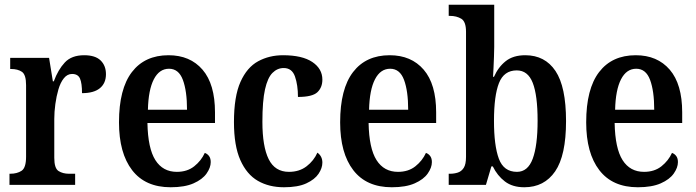

<svg xmlns="http://www.w3.org/2000/svg" viewBox="-20 -780 2936 810"><path d="M20 0V-47H23Q52 -47 71 -59.5Q90 -72 90 -119V-421Q90 -465 72.5 -477Q55 -489 26 -489H23V-536H187L203 -437H207Q225 -486 253.5 -516.5Q282 -547 335 -547Q382 -547 404.5 -525Q427 -503 427 -467Q427 -429 401.5 -408Q376 -387 326 -387Q326 -429 317.5 -448.5Q309 -468 284 -468Q264 -468 249.5 -450Q235 -432 226.5 -403Q218 -374 213.5 -341Q209 -308 209 -278V-114Q209 -70 227 -58.5Q245 -47 271 -47H297V0Z M700 10Q593 10 537.5 -62Q482 -134 482 -264Q482 -405 536.5 -476Q591 -547 691 -547Q782 -547 834.5 -486Q887 -425 887 -306V-261H602Q604 -154 635.5 -104.5Q667 -55 726 -55Q770 -55 799.5 -78.5Q829 -102 844 -135Q855 -131 862 -121.5Q869 -112 869 -96Q869 -73 851.5 -48Q834 -23 796.5 -6.5Q759 10 700 10ZM769 -317Q769 -396 751.5 -443Q734 -490 693 -490Q652 -490 629 -445.5Q606 -401 604 -317Z M1178 10Q1115 10 1068 -17Q1021 -44 994 -104.5Q967 -165 967 -265Q967 -373 994.5 -434.5Q1022 -496 1069 -521.5Q1116 -547 1174 -547Q1255 -547 1297.5 -518.5Q1340 -490 1340 -444Q1340 -411 1319 -391Q1298 -371 1237 -371Q1237 -421 1224.5 -457Q1212 -493 1177 -493Q1150 -493 1129.5 -472.5Q1109 -452 1098 -403Q1087 -354 1087 -266Q1087 -162 1113.5 -108.5Q1140 -55 1199 -55Q1243 -55 1273.5 -78.5Q1304 -102 1319 -136Q1340 -121 1340 -94Q1340 -71 1324 -47Q1308 -23 1272.5 -6.5Q1237 10 1178 10Z M1633 10Q1526 10 1470.5 -62Q1415 -134 1415 -264Q1415 -405 1469.5 -476Q1524 -547 1624 -547Q1715 -547 1767.5 -486Q1820 -425 1820 -306V-261H1535Q1537 -154 1568.5 -104.5Q1600 -55 1659 -55Q1703 -55 1732.5 -78.5Q1762 -102 1777 -135Q1788 -131 1795 -121.5Q1802 -112 1802 -96Q1802 -73 1784.5 -48Q1767 -23 1729.5 -6.5Q1692 10 1633 10ZM1702 -317Q1702 -396 1684.5 -443Q1667 -490 1626 -490Q1585 -490 1562 -445.5Q1539 -401 1537 -317Z M2192 10Q2142 10 2110 -14.5Q2078 -39 2059 -78H2053L2030 0H1873V-47H1879Q1896 -47 1911.5 -52Q1927 -57 1936.5 -72Q1946 -87 1946 -118V-646Q1946 -689 1926 -701Q1906 -713 1878 -713H1873V-760H2065V-582Q2065 -565 2064 -541Q2063 -517 2062 -493.5Q2061 -470 2060 -456H2064Q2082 -497 2113.5 -522Q2145 -547 2196 -547Q2279 -547 2323.5 -480.5Q2368 -414 2368 -269Q2368 -124 2322 -57Q2276 10 2192 10ZM2161 -55Q2207 -55 2227.5 -110.5Q2248 -166 2248 -271Q2248 -378 2227.5 -430.5Q2207 -483 2160 -483Q2106 -483 2085 -429.5Q2064 -376 2064 -270Q2064 -166 2084.5 -110.5Q2105 -55 2161 -55Z M2671 10Q2564 10 2508.5 -62Q2453 -134 2453 -264Q2453 -405 2507.5 -476Q2562 -547 2662 -547Q2753 -547 2805.5 -486Q2858 -425 2858 -306V-261H2573Q2575 -154 2606.5 -104.5Q2638 -55 2697 -55Q2741 -55 2770.5 -78.5Q2800 -102 2815 -135Q2826 -131 2833 -121.5Q2840 -112 2840 -96Q2840 -73 2822.5 -48Q2805 -23 2767.5 -6.5Q2730 10 2671 10ZM2740 -317Q2740 -396 2722.5 -443Q2705 -490 2664 -490Q2623 -490 2600 -445.5Q2577 -401 2575 -317Z"/></svg>

Font: Noto Serif Condensed SemiBold
Style: Regular
Weight: 600
Width: 3
Designer: Monotype Design Team
Foundry: Monotype Imaging Inc.
Version: Version 2.013